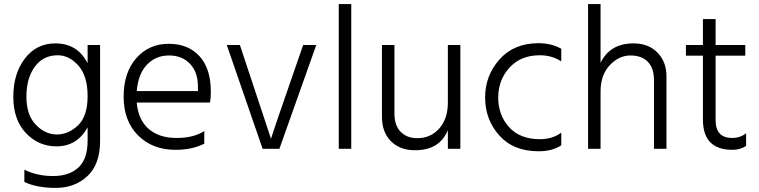

<svg xmlns="http://www.w3.org/2000/svg" viewBox="-20 -727 3710 938"><path d="M262 -457Q191 -457 150 -401Q109 -345 109 -255Q109 -165 155 -117.5Q201 -70 257.5 -70Q314 -70 361 -114.5Q408 -159 408 -257.5Q408 -356 363 -406.5Q318 -457 262 -457ZM469 -39Q469 76 407 133.5Q345 191 252.5 191Q160 191 99 162V102Q161 133 239.5 133Q318 133 363 91.5Q408 50 408 -39V-105Q357 -12 256 -12Q168 -12 106.5 -77Q45 -142 45 -254.5Q45 -367 101.5 -441Q158 -515 250 -515Q359 -515 408 -418V-507H469Z M648 -282H947V-305Q947 -374 908.5 -415Q870 -456 805.5 -456Q741 -456 698 -411Q655 -366 648 -282ZM838 5Q725 5 654.5 -65.5Q584 -136 584 -254.5Q584 -373 646 -443Q708 -513 804 -513Q900 -513 955 -452Q1010 -391 1010 -280Q1010 -246 1006 -226H648Q655 -142 706 -97.5Q757 -53 842 -53Q927 -53 978 -87V-25Q918 5 838 5Z M1345 0H1263L1088 -507H1152L1304 -49Q1311 -76 1461 -507H1525Z M1696 0H1635V-707H1696Z M2229 0H2168V-91Q2128 7 2007 7Q1933 7 1889.5 -37.5Q1846 -82 1846 -155V-507H1907V-172Q1907 -114 1937.5 -83Q1968 -52 2018 -52Q2085 -52 2126.5 -100Q2168 -148 2168 -225V-507H2229Z M2611 12Q2488 12 2419 -65.5Q2350 -143 2350 -250.5Q2350 -358 2420.5 -437Q2491 -516 2611 -516Q2673 -516 2722 -489V-427Q2677 -457 2617 -457Q2524 -457 2469 -396.5Q2414 -336 2414 -250.5Q2414 -165 2467 -106Q2520 -47 2618 -47Q2679 -47 2722 -79V-17Q2679 12 2611 12Z M3236 0H3175V-335Q3175 -394 3145 -425Q3115 -456 3059.5 -456Q3004 -456 2959 -408.5Q2914 -361 2914 -280V0H2853V-707H2914V-420Q2960 -515 3075 -515Q3148 -515 3192 -470Q3236 -425 3236 -354Z M3558 5Q3414 5 3414 -143V-455H3331V-507H3414V-634H3476V-507H3621V-455H3476V-140Q3476 -53 3557 -53Q3597 -53 3625 -76V-14Q3596 5 3558 5Z"/></svg>

Font: Hind Colombo Light
Style: Regular
Weight: 300
Designer: Jyotish Sonowal, Aditi Pimprikar
Foundry: Indian Type Foundry
Version: Version 1.000;PS 1.0;hotconv 1.0.86;makeotf.lib2.5.63406; tt